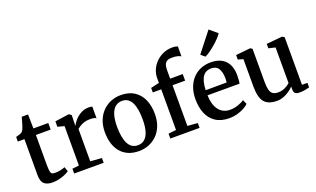

<svg xmlns="http://www.w3.org/2000/svg" viewBox="-89 -1373 3093 1880"><g transform="rotate(-20 1457.0 -433.0)"><path d="M200 10Q143.5 10 114 -16.2Q84.5 -42.5 84.5 -106.5V-483H15.5V-531Q26 -534 38 -537.2Q50 -540.5 60.5 -544Q71 -547.5 76.5 -551.5Q82.5 -556.5 87 -562.2Q91.5 -568 95.5 -575.2Q99.5 -582.5 103 -592.5Q108 -605 114 -624.8Q120 -644.5 125.5 -664.8Q131 -685 134.5 -698H200.5L203 -551.5H358V-483H204V-182Q204 -130 208 -106.2Q212 -82.5 224 -76.2Q236 -70 259.5 -70Q285.5 -70 314.8 -76.8Q344 -83.5 359.5 -90.5L376 -43.5Q360.5 -31 332.2 -18.8Q304 -6.5 269.8 1.8Q235.5 10 200 10Z M427 0V-50L497.5 -58V-468.5L429 -486.5V-543L573 -563.5H577L600 -545.5V-525L597.5 -437H600Q604.5 -447.5 618.2 -467.5Q632 -487.5 655.2 -509Q678.5 -530.5 710.2 -545.2Q742 -560 781.5 -560Q795.5 -560 804 -558.2Q812.5 -556.5 818 -555V-434Q811 -439.5 795.2 -443.5Q779.5 -447.5 754.5 -447.5Q718.5 -447.5 692 -438.8Q665.5 -430 647 -418.2Q628.5 -406.5 616 -396V-59L734.5 -49.5V0Z M847.5 -275.5Q847.5 -347 869.8 -401Q892 -455 929.8 -491.8Q967.5 -528.5 1015.2 -547.2Q1063 -566 1114.5 -566Q1200.5 -566 1257 -529Q1313.5 -492 1341.5 -427.5Q1369.5 -363 1369.5 -279.5Q1369.5 -207.5 1347.5 -153Q1325.5 -98.5 1287.5 -62Q1249.5 -25.5 1201.8 -7.2Q1154 11 1102.5 11Q1038 11 990.2 -10Q942.5 -31 910.8 -69.5Q879 -108 863.2 -160.5Q847.5 -213 847.5 -275.5ZM1110 -46.5Q1151.5 -46.5 1180.2 -71Q1209 -95.5 1224 -145.2Q1239 -195 1239 -270Q1239 -322.5 1232 -366.2Q1225 -410 1209.8 -442Q1194.5 -474 1169.8 -491.2Q1145 -508.5 1109.5 -508.5Q1067.5 -508.5 1038.2 -484Q1009 -459.5 993.5 -410Q978 -360.5 978 -285Q978 -232 985.5 -188.2Q993 -144.5 1008.5 -112.8Q1024 -81 1049 -63.8Q1074 -46.5 1110 -46.5Z M1429 0V-50.5L1510 -60V-483H1422V-530L1510 -550V-597.5Q1510 -647 1529.5 -689.5Q1549 -732 1582.5 -764Q1616 -796 1658.5 -813.8Q1701 -831.5 1746.5 -831.5Q1771.5 -831.5 1785.5 -828.5Q1799.5 -825.5 1807 -822.5L1806.5 -718.5Q1796 -727 1771.2 -733.2Q1746.5 -739.5 1714.5 -739Q1684 -739.5 1665.2 -730Q1646.5 -720.5 1637.2 -699Q1628 -677.5 1628 -640.5V-551.5H1759V-483H1628V-59L1734 -50.5V0Z M2043.5 11Q1958 11 1902 -25.5Q1846 -62 1818.8 -126.8Q1791.5 -191.5 1791.5 -276Q1791.5 -343 1810.8 -396.5Q1830 -450 1865 -487.8Q1900 -525.5 1948.2 -545.8Q1996.5 -566 2053.5 -566Q2149.5 -566 2201.8 -514.5Q2254 -463 2256.5 -367Q2256.5 -336 2255 -313.2Q2253.5 -290.5 2249.5 -273H1916Q1917 -226 1927.8 -187.5Q1938.5 -149 1959 -121.2Q1979.5 -93.5 2009.2 -78.8Q2039 -64 2078.5 -64Q2119.5 -64 2161.5 -78.5Q2203.5 -93 2226 -110L2246.5 -64Q2229.5 -46 2197.8 -28.8Q2166 -11.5 2126 -0.2Q2086 11 2043.5 11ZM1916 -326.5 2135 -327Q2136 -336.5 2136.8 -348.8Q2137.5 -361 2137.5 -371Q2137.5 -432.5 2114.8 -470.8Q2092 -509 2037 -509Q2012 -509 1990.8 -499.8Q1969.5 -490.5 1953.5 -469.5Q1937.5 -448.5 1927.8 -413.5Q1918 -378.5 1916 -326.5ZM2026 -636 1985 -671 2145.5 -875.5 2226.5 -807Q2215 -788 2190.5 -762.2Q2166 -736.5 2135.8 -710.8Q2105.5 -685 2076.5 -664.8Q2047.5 -644.5 2027 -636Z M2773.5 9.5Q2744 9.5 2729.5 -2Q2715 -13.5 2715 -40.5V-73.5Q2697.5 -54 2669.8 -34.5Q2642 -15 2608.8 -2Q2575.5 11 2540 11Q2446.5 11 2407 -38.5Q2367.5 -88 2367.5 -200V-485.5L2314 -501V-548L2464.5 -563H2466.5L2486 -550V-204.5Q2486 -153.5 2494 -122.5Q2502 -91.5 2522.2 -77.2Q2542.5 -63 2579 -63Q2607 -63 2630.5 -71.5Q2654 -80 2672.2 -91.8Q2690.5 -103.5 2702.5 -114.5V-485.5L2633 -502V-548L2794 -563H2797.5L2820.5 -550V-53.5L2877.5 -53L2877 -5.5Q2859.5 -1.5 2833.5 4Q2807.5 9.5 2773.5 9.5Z"/></g></svg>

Font: Merriweather 28pt SemiBold
Style: Regular
Weight: 600
Version: Version 2.100